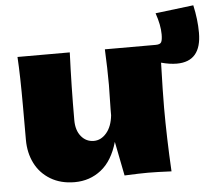

<svg xmlns="http://www.w3.org/2000/svg" viewBox="-51 -757 926 823"><g transform="rotate(-5 412.0 -345.5)"><path d="M810 -701Q824 -639 824 -582Q824 -458 718 -458Q688 -458 651 -468Q647 -338 647 -274Q647 -146 655 0Q591 -3 554 -3Q519 -3 453 0L424 -147Q401 -67 352 -28.5Q303 10 238 10Q178 10 134 -16.5Q90 -43 67.5 -88Q45 -133 45 -189V-333Q45 -466 40 -546H265Q259 -399 259 -255Q259 -211 280.5 -185Q302 -159 335 -159Q366 -159 389.5 -186.5Q413 -214 418 -262V-285Q420 -363 420 -393Q420 -462 416 -546H635Q654 -546 659 -555.5Q664 -565 664 -589Q664 -629 646 -681Z"/></g></svg>

Font: Dela Gothic One
Style: Regular
Weight: 400
Designer: aratakana
Foundry: aratakana
Version: Version 1.004